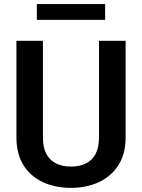

<svg xmlns="http://www.w3.org/2000/svg" viewBox="-20 -911 695 941"><path d="M595.7 -710.9V-238.3Q595.7 -156.7 560.3 -101.6Q524.9 -46.4 464.4 -18.3Q403.8 9.8 328.1 9.8Q251 9.8 190.2 -18.3Q129.4 -46.4 95 -101.6Q60.5 -156.7 60.5 -238.3V-710.9H190.4V-238.3Q190.4 -188.5 207 -157Q223.6 -125.5 254.6 -110.1Q285.6 -94.7 328.1 -94.7Q371.1 -94.7 401.6 -110.1Q432.1 -125.5 448.7 -157Q465.3 -188.5 465.3 -238.3V-710.9ZM495.1 -813.5H160.6V-891.1H495.1Z"/></svg>

Font: Heebo SemiBold
Style: Regular
Weight: 600
Designer: Oded Ezer
Foundry: Ezer Type House
Version: Version 3.100